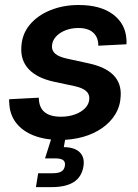

<svg xmlns="http://www.w3.org/2000/svg" viewBox="-20 -559 564 783"><path d="M225.1 11.7Q164.1 11.7 117.7 -6.3Q71.3 -24.4 45.2 -58.6Q19 -92.8 17.6 -141.6Q17.1 -145 17.1 -147.9Q17.1 -150.9 17.6 -154.3L138.2 -160.6Q138.7 -121.1 161.4 -102.1Q184.1 -83 228.5 -83Q258.8 -83 284.7 -92Q310.5 -101.1 326.9 -117.7Q343.3 -134.3 344.2 -156.2Q345.2 -175.8 330.6 -188.2Q315.9 -200.7 285.2 -207.5L198.2 -226.1Q130.9 -241.2 97.4 -276.6Q64 -312 66.9 -365.2Q68.8 -418.5 100.8 -457.3Q132.8 -496.1 185.3 -517.3Q237.8 -538.6 300.8 -538.6Q389.6 -538.6 440.7 -500.5Q491.7 -462.4 495.6 -398.9Q496.1 -394 496.1 -388.9Q496.1 -383.8 495.6 -378.4L380.9 -372.6Q381.3 -405.8 360.8 -425.3Q340.3 -444.8 299.3 -444.8Q271 -444.8 246.8 -435.3Q222.7 -425.8 208 -409.4Q193.4 -393.1 191.9 -372.1Q190.9 -352.5 205.1 -340.1Q219.2 -327.6 251.5 -320.3L340.8 -300.8Q409.7 -286.1 442.4 -252.9Q475.1 -219.7 472.2 -168Q470.7 -127 450.7 -93.8Q430.7 -60.5 396.7 -36.9Q362.8 -13.2 318.6 -0.7Q274.4 11.7 225.1 11.7ZM126.5 204.1 135.7 147.5H194.8Q218.3 147.5 230.2 140.4Q242.2 133.3 244.6 117.2Q247.1 101.6 237.8 94.2Q228.5 86.9 204.6 86.9H163.6L198.2 -22H251.5L247.6 0L240.2 41Q284.7 41.5 305.4 62.3Q326.2 83 320.3 119.6Q313 163.1 280.5 183.6Q248 204.1 190.9 204.1Z"/></svg>

Font: Inter 24pt SemiBold
Style: Italic
Weight: 600
Italic angle: -9.3988°
Designer: Rasmus Andersson
Foundry: rsms
Version: Version 4.001;git-66647c0bb